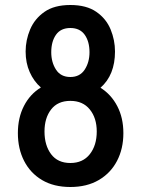

<svg xmlns="http://www.w3.org/2000/svg" viewBox="-20 -734 565 768"><path d="M261.5 14Q195 14 148.2 -13.8Q101.5 -41.5 76.5 -90.2Q51.5 -139 51.5 -201.5Q51.5 -263 75.8 -310.2Q100 -357.5 143.5 -384Q115 -409 98.8 -445.8Q82.5 -482.5 82.5 -528Q82.5 -573.5 100.5 -616.2Q118.5 -659 157.8 -686.5Q197 -714 261.5 -714Q326 -714 365.5 -686.5Q405 -659 422.5 -616.2Q440 -573.5 440 -528Q440 -434 382 -383Q425 -356 449.2 -309.2Q473.5 -262.5 473.5 -201.5Q473.5 -139 448 -90.2Q422.5 -41.5 375 -13.8Q327.5 14 261.5 14ZM261.5 -426Q299.5 -426 318.8 -455.5Q338 -485 338 -525Q338 -568 318.8 -595Q299.5 -622 261.5 -622Q223 -622 204 -595Q185 -568 185 -525Q185 -485 204 -455.5Q223 -426 261.5 -426ZM261.5 -82Q311.5 -82 339.2 -117.2Q367 -152.5 367 -208Q367 -262 339.2 -296.2Q311.5 -330.5 261.5 -330.5Q211 -330.5 184.5 -296.2Q158 -262 158 -208Q158 -152.5 184.5 -117.2Q211 -82 261.5 -82Z"/></svg>

Font: Cabin Condensed Medium
Style: Regular
Weight: 500
Width: 3
Designer: Pablo Impallari
Foundry: Pablo Impallari. http://www.impallari.com Igino Marini. http://www.ikern.com
Version: Version 3.001; ttfautohint (v1.8.3)